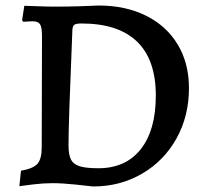

<svg xmlns="http://www.w3.org/2000/svg" viewBox="-20 -663 739 695"><path d="M170 0Q138 0 100 4.5Q62 9 50 11L56 -45Q101 -53 116 -70.5Q131 -88 131 -130L132 -532Q132 -564 125 -575Q118 -586 98 -586Q87 -586 77 -585Q67 -584 64 -584L60 -590L68 -642Q80 -642 114 -640.5Q148 -639 182 -639Q226 -639 272.5 -640.5Q319 -642 337 -643Q435 -643 509 -606Q583 -569 623.5 -501.5Q664 -434 664 -344Q664 -243 619 -162Q574 -81 494.5 -34.5Q415 12 317 12Q302 10 253 5Q204 0 170 0ZM242 -555 241 -529Q228 -219 228 -137Q228 -103 237 -85.5Q246 -68 269 -61Q292 -54 336 -54Q435 -54 489.5 -123Q544 -192 544 -317Q544 -447 476 -512.5Q408 -578 275 -578Q256 -578 249.5 -573.5Q243 -569 242 -555Z"/></svg>

Font: Alegreya Medium
Style: Regular
Weight: 500
Designer: Juan Pablo del Peral
Foundry: Huerta Tipografica
Version: Version 2.007; ttfautohint (v1.6)